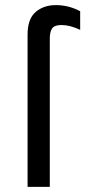

<svg xmlns="http://www.w3.org/2000/svg" viewBox="-20 -732 346 752"><path d="M88 0V-596Q88 -658 119.5 -685Q151 -712 199 -712Q249 -712 294 -688V-615Q254 -634 221 -634Q193 -634 184 -620.5Q175 -607 175 -581V0Z"/></svg>

Font: Overpass
Style: Regular
Weight: 400
Designer: Delve Withrington, Thomas Jockin
Foundry: Delve Fonts
Version: Version 3.000;DELV;Overpass